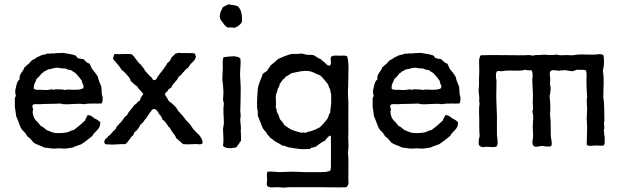

<svg xmlns="http://www.w3.org/2000/svg" viewBox="-20 -677 2847 879"><path d="M444 -203C451 -208 450 -221 450 -233C444 -245 446 -265 444 -280C438 -295 431 -309 428 -326C419 -340 411 -351 401 -362C398 -370 393 -378 390 -386C376 -388 371 -399 362 -406C351 -408 347 -408 336 -411C330 -414 331 -423 322 -424C307 -430 286 -431 267 -435C251 -433 240 -435 226 -432C215 -435 209 -429 198 -432C187 -426 169 -427 160 -419C146 -416 140 -405 127 -402C122 -395 115 -391 111 -384C103 -381 100 -373 92 -369C87 -349 65 -338 70 -313C62 -309 59 -300 56 -290L51 -269C49 -258 49 -249 53 -239C52 -233 47 -232 48 -224V-187C51 -174 52 -159 54 -145C64 -125 70 -98 81 -83C84 -79 86 -78 89 -75C96 -69 100 -61 105 -53C117 -46 125 -34 135 -23C149 -14 168 -10 184 -1C197 -1 210 3 223 3C232 4 241 2 251 2C261 2 270 4 278 3C291 3 301 -1 311 -1C323 -7 337 -11 351 -16C369 -27 386 -41 403 -55C414 -78 441 -84 439 -118C431 -125 423 -131 412 -135C404 -142 396 -150 381 -150L368 -124C352 -109 336 -95 318 -82C307 -80 299 -76 291 -72C274 -68 255 -67 234 -68C218 -70 207 -77 193 -82C185 -89 177 -96 166 -101C156 -116 142 -125 136 -138C130 -152 127 -166 132 -176C130 -183 126 -190 130 -197C140 -203 152 -199 163 -200C193 -202 223 -201 254 -203C261 -203 265 -200 272 -200C304 -198 336 -205 366 -200C387 -205 420 -202 444 -203ZM363 -282C364 -278 360 -279 362 -274C351 -266 334 -266 318 -266C303 -266 289 -269 278 -265C266 -268 252 -268 236 -268C233 -268 229 -266 226 -266C222 -266 220 -268 217 -268C209 -267 202 -265 195 -265C185 -264 175 -266 165 -266C155 -266 143 -264 135 -271C133 -292 143 -300 147 -315C155 -324 164 -329 169 -340C174 -341 177 -345 180 -348C185 -352 194 -354 199 -359C214 -360 227 -367 242 -367C253 -367 264 -362 277 -364C285 -360 294 -357 305 -356C311 -351 318 -347 325 -343C336 -332 346 -320 355 -307C355 -296 361 -291 363 -282Z M666 -162C673 -166 674 -178 685 -178C692 -178 693 -175 699 -170C702 -165 706 -162 707 -156C715 -149 721 -141 724 -129C741 -121 745 -100 759 -90C766 -72 781 -62 787 -44C799 -36 807 -25 819 -17C849 -14 869 -20 896 -16C897 -17 898 -17 899 -17C921 -20 895 -55 891 -60C880 -67 873 -79 863 -88C855 -105 841 -116 830 -129C820 -144 807 -157 795 -170C794 -176 789 -178 787 -184C779 -191 773 -200 764 -206C759 -209 754 -213 751 -217C749 -223 736 -241 734 -247C738 -252 744 -257 748 -261C749 -262 749 -265 750 -266C753 -271 759 -272 764 -276C771 -297 791 -305 798 -326C808 -331 813 -341 821 -348C827 -357 836 -363 844 -370C851 -390 874 -395 877 -419L871 -433C847 -435 820 -433 794 -435C792 -432 787 -433 784 -432C777 -427 773 -419 765 -414C762 -403 755 -394 746 -388C740 -374 728 -362 721 -351L716 -345C714 -341 709 -339 709 -334C699 -328 700 -312 687 -310C679 -309 678 -317 676 -320L664 -331L644 -353C640 -365 630 -371 625 -381C607 -393 600 -416 582 -429C554 -432 532 -427 505 -430C501 -424 499 -417 497 -408C509 -391 526 -378 535 -359C550 -348 562 -334 573 -320C575 -315 578 -312 578 -306C589 -299 595 -288 608 -282C614 -267 629 -260 636 -246C629 -238 623 -228 620 -216C608 -213 607 -200 595 -197C586 -179 569 -169 562 -150C551 -144 545 -133 538 -123C530 -113 521 -105 513 -96C513 -90 503 -78 499 -77C491 -69 486 -59 475 -53C471 -42 455 -42 458 -23C461 -15 470 -16 478 -16C504 -13 529 -19 553 -17C569 -27 575 -47 590 -58C591 -64 595 -65 595 -71C607 -79 616 -91 622 -105C629 -110 633 -117 639 -121C641 -131 651 -133 653 -142C657 -149 663 -154 666 -162Z M1001 -9C1013 5 1040 2 1060 -2C1068 -6 1069 -16 1076 -21C1076 -26 1080 -28 1083 -31C1085 -35 1082 -76 1082 -84C1082 -86 1084 -86 1083 -89C1083 -102 1080 -116 1080 -130C1080 -136 1082 -142 1082 -149C1082 -155 1080 -161 1080 -168C1081 -202 1082 -238 1082 -272C1082 -295 1079 -318 1079 -340C1079 -364 1084 -388 1080 -410C1063 -425 1028 -418 1003 -415C998 -400 1000 -383 1000 -366C1000 -350 998 -333 998 -316C998 -306 1001 -294 1001 -284C1002 -273 1003 -262 1003 -251C1003 -241 1001 -231 1001 -221L1005 -201C1000 -171 1005 -142 1005 -114C1005 -104 1001 -94 1001 -84C1002 -59 1005 -34 1001 -9ZM1088 -577C1089 -608 1085 -633 1069 -648C1058 -654 1040 -654 1025 -657C1017 -653 1008 -649 1000 -644C994 -631 987 -620 986 -602C987 -589 993 -581 1000 -574C1005 -564 1013 -557 1022 -551C1035 -553 1044 -550 1055 -550C1069 -556 1081 -564 1088 -577Z M1566 180C1575 171 1577 164 1575 150C1574 138 1575 128 1575 117V49C1575 40 1573 30 1573 21C1574 13 1575 6 1575 -1C1575 -8 1576 -21 1575 -27C1573 -49 1576 -73 1575 -96C1574 -128 1575 -156 1575 -187C1576 -213 1572 -240 1573 -266C1575 -291 1574 -317 1575 -342C1576 -367 1576 -393 1570 -418C1561 -425 1547 -422 1533 -422C1519 -422 1503 -425 1495 -416C1491 -406 1500 -383 1490 -377C1477 -375 1475 -385 1468 -389C1463 -396 1453 -398 1449 -406C1435 -410 1427 -420 1414 -425C1403 -427 1391 -425 1381 -427C1374 -428 1369 -431 1362 -432C1355 -432 1348 -430 1340 -430H1315C1292 -424 1272 -416 1252 -406C1242 -396 1231 -387 1219 -378C1215 -368 1207 -363 1203 -353C1196 -348 1189 -344 1183 -339C1176 -314 1163 -296 1160 -268C1158 -237 1156 -217 1157 -183C1160 -172 1161 -161 1160 -148L1183 -90C1188 -83 1194 -76 1200 -69C1203 -59 1212 -56 1216 -47C1225 -42 1233 -34 1242 -28L1258 -20L1272 -11C1289 -10 1297 0 1315 -1C1321 2 1329 2 1337 3C1357 7 1375 6 1397 5C1404 5 1402 -3 1410 -1L1425 -5C1439 -15 1451 -26 1468 -33C1471 -38 1475 -42 1479 -47C1484 -49 1487 -59 1493 -55C1496 -51 1495 -46 1495 -41V-28C1495 -1 1496 32 1495 63C1494 78 1497 92 1492 104C1472 114 1449 110 1425 111H1372C1353 110 1334 109 1315 109C1296 109 1277 111 1258 111C1239 110 1222 107 1205 109C1199 119 1203 131 1203 144C1203 154 1199 165 1203 174C1214 185 1234 180 1250 180C1261 180 1271 182 1282 182C1290 181 1298 180 1306 180H1446C1491 180 1527 182 1566 180ZM1492 -268C1491 -260 1494 -256 1495 -249C1496 -249 1496 -248 1496 -247C1496 -231 1497 -216 1496 -202C1496 -188 1491 -175 1492 -162C1485 -154 1485 -144 1480 -135C1478 -131 1473 -126 1469 -121C1462 -111 1454 -104 1444 -94C1433 -90 1425 -83 1413 -80C1403 -75 1389 -75 1380 -69C1373 -69 1367 -72 1361 -69C1346 -73 1331 -76 1318 -82C1304 -87 1294 -97 1282 -104C1277 -115 1268 -123 1261 -132C1258 -144 1254 -156 1247 -165C1248 -175 1245 -180 1242 -186C1246 -207 1240 -227 1244 -246L1249 -258C1250 -262 1250 -267 1252 -271C1253 -275 1257 -278 1258 -282C1260 -286 1260 -291 1261 -295C1262 -296 1264 -296 1265 -298C1267 -302 1273 -310 1277 -315C1278 -316 1281 -315 1282 -317C1283 -318 1283 -319 1283 -320C1285 -322 1287 -324 1288 -326C1299 -330 1305 -337 1315 -342C1341 -347 1368 -356 1397 -351C1415 -348 1428 -337 1446 -332C1459 -320 1470 -305 1482 -291C1484 -282 1487 -274 1492 -268Z M2082 -203C2089 -208 2088 -221 2088 -233C2082 -245 2084 -265 2082 -280C2076 -295 2069 -309 2066 -326C2057 -340 2049 -351 2039 -362C2036 -370 2031 -378 2028 -386C2014 -388 2009 -399 2000 -406C1989 -408 1985 -408 1974 -411C1968 -414 1969 -423 1960 -424C1945 -430 1924 -431 1905 -435C1889 -433 1878 -435 1864 -432C1853 -435 1847 -429 1836 -432C1825 -426 1807 -427 1798 -419C1784 -416 1778 -405 1765 -402C1760 -395 1753 -391 1749 -384C1741 -381 1738 -373 1730 -369C1725 -349 1703 -338 1708 -313C1700 -309 1697 -300 1694 -290L1689 -269C1687 -258 1687 -249 1691 -239C1690 -233 1685 -232 1686 -224V-187C1689 -174 1690 -159 1692 -145C1702 -125 1708 -98 1719 -83C1722 -79 1724 -78 1727 -75C1734 -69 1738 -61 1743 -53C1755 -46 1763 -34 1773 -23C1787 -14 1806 -10 1822 -1C1835 -1 1848 3 1861 3C1870 4 1879 2 1889 2C1899 2 1908 4 1916 3C1929 3 1939 -1 1949 -1C1961 -7 1975 -11 1989 -16C2007 -27 2024 -41 2041 -55C2052 -78 2079 -84 2077 -118C2069 -125 2061 -131 2050 -135C2042 -142 2034 -150 2019 -150L2006 -124C1990 -109 1974 -95 1956 -82C1945 -80 1937 -76 1929 -72C1912 -68 1893 -67 1872 -68C1856 -70 1845 -77 1831 -82C1823 -89 1815 -96 1804 -101C1794 -116 1780 -125 1774 -138C1768 -152 1765 -166 1770 -176C1768 -183 1764 -190 1768 -197C1778 -203 1790 -199 1801 -200C1831 -202 1861 -201 1892 -203C1899 -203 1903 -200 1910 -200C1942 -198 1974 -205 2004 -200C2025 -205 2058 -202 2082 -203ZM2001 -282C2002 -278 1998 -279 2000 -274C1989 -266 1972 -266 1956 -266C1941 -266 1927 -269 1916 -265C1904 -268 1890 -268 1874 -268C1871 -268 1867 -266 1864 -266C1860 -266 1858 -268 1855 -268C1847 -267 1840 -265 1833 -265C1823 -264 1813 -266 1803 -266C1793 -266 1781 -264 1773 -271C1771 -292 1781 -300 1785 -315C1793 -324 1802 -329 1807 -340C1812 -341 1815 -345 1818 -348C1823 -352 1832 -354 1837 -359C1852 -360 1865 -367 1880 -367C1891 -367 1902 -362 1915 -364C1923 -360 1932 -357 1943 -356C1949 -351 1956 -347 1963 -343C1974 -332 1984 -320 1993 -307C1993 -296 1999 -291 2001 -282Z M2744 -11C2751 -20 2748 -38 2748 -53C2744 -63 2748 -71 2744 -80C2749 -91 2745 -103 2745 -115C2745 -117 2747 -119 2747 -123C2746 -148 2747 -179 2745 -206C2745 -216 2742 -224 2742 -233C2742 -274 2747 -315 2740 -353C2745 -372 2748 -405 2742 -425C2730 -432 2716 -428 2703 -427C2676 -426 2648 -429 2622 -427C2615 -426 2608 -424 2600 -424C2593 -423 2585 -425 2578 -425C2559 -425 2543 -422 2528 -427C2511 -424 2488 -425 2471 -427C2453 -423 2436 -428 2419 -422C2406 -427 2393 -424 2379 -424H2357C2295 -424 2239 -426 2181 -424C2170 -409 2174 -388 2174 -367C2175 -350 2173 -333 2173 -315V-287C2173 -277 2171 -267 2171 -258C2172 -250 2174 -241 2174 -233C2175 -222 2172 -211 2176 -202C2171 -181 2174 -156 2174 -132C2175 -106 2173 -80 2176 -55C2173 -44 2169 -26 2173 -12C2178 -8 2183 -3 2192 -3C2211 -9 2241 2 2255 -8C2262 -24 2256 -43 2255 -61V-150C2254 -179 2252 -208 2252 -236C2252 -260 2253 -286 2253 -307C2251 -321 2247 -342 2256 -351C2264 -354 2269 -350 2279 -351C2313 -359 2355 -348 2387 -358C2395 -352 2405 -358 2414 -354C2421 -342 2418 -328 2417 -313C2417 -289 2420 -259 2420 -236C2420 -227 2419 -218 2419 -209C2419 -193 2423 -178 2417 -165C2425 -143 2419 -118 2419 -94C2419 -78 2422 -62 2420 -45C2417 -33 2415 -16 2424 -8C2435 -1 2450 -9 2463 -9C2475 -7 2493 -3 2504 -9C2509 -22 2504 -35 2502 -49C2500 -82 2503 -119 2498 -153C2501 -179 2499 -213 2496 -238C2498 -243 2499 -248 2499 -254C2500 -259 2501 -267 2501 -272C2501 -280 2498 -287 2498 -295C2498 -301 2499 -308 2499 -315C2499 -328 2493 -343 2502 -353C2511 -359 2529 -354 2540 -353C2547 -356 2559 -354 2567 -356L2584 -353C2590 -352 2595 -351 2600 -351C2608 -352 2614 -356 2622 -358C2639 -356 2651 -360 2663 -354C2668 -335 2664 -315 2665 -295C2665 -285 2666 -275 2666 -265C2666 -254 2668 -243 2668 -233C2668 -228 2666 -223 2666 -217C2666 -204 2668 -191 2668 -178C2668 -163 2666 -150 2666 -135C2666 -121 2668 -107 2668 -93C2668 -68 2666 -36 2666 -14C2675 -6 2691 -10 2706 -11C2720 -11 2733 -9 2744 -11Z"/></svg>

Font: FuturaRener
Style: Regular
Weight: 400
Designer: BSozoo
Foundry: BSozoo
Version: Version 1.0